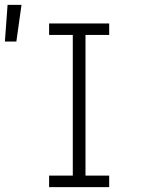

<svg xmlns="http://www.w3.org/2000/svg" viewBox="-49 -766 619 786"><path d="M152 0V-47H249V-623H152V-670H398V-623H301V-47H398V0ZM-29 -596 -18 -746H39L18 -596Z"/></svg>

Font: Lode Dark
Style: Regular
Weight: 400
Monospace: yes
Designer: Belleve Invis
Foundry: Belleve Invis
Version: Version 29.2.0; ttfautohint (v1.8.3)